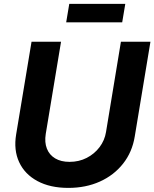

<svg xmlns="http://www.w3.org/2000/svg" viewBox="-20 -938 779 969"><path d="M324.7 10.3Q232.9 10.3 168.9 -24.2Q105 -58.6 76.7 -119.6Q48.3 -180.7 61.5 -259.8L139.2 -727.5H288.1L210.9 -262.2Q204.1 -219.7 216.6 -188Q229 -156.2 258.3 -138.7Q287.6 -121.1 331.1 -121.1Q378.4 -121.1 417.5 -141.1Q456.5 -161.1 482.4 -195.3Q508.3 -229.5 515.1 -272L590.3 -727.5H739.3L660.2 -250Q647.5 -170.9 601.3 -112.3Q555.2 -53.7 484.1 -21.7Q413.1 10.3 324.7 10.3ZM612.3 -918.5 596.7 -825.2H314L329.6 -918.5Z"/></svg>

Font: Inter 17pt
Style: Bold Italic
Weight: 700
Italic angle: -9.3988°
Version: Version 4.001;git-66647c0bb